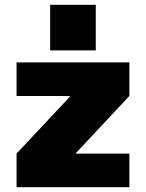

<svg xmlns="http://www.w3.org/2000/svg" viewBox="-20 -780 608 800"><path d="M49 -140 272 -378V-380H49V-520H519V-380L296 -142V-140H519V0H49ZM189 -760H379V-570H189Z"/></svg>

Font: Enso Black
Style: Regular
Weight: 900
Designer: Coji Morishita
Foundry: UNDERFOREST DESIGN
Version: Version 1.000